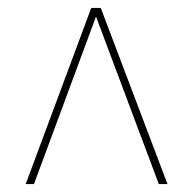

<svg xmlns="http://www.w3.org/2000/svg" viewBox="-20 -734 488 486"><path d="M45 -268H66L223 -692L382 -268H404L235 -714H211Z"/></svg>

Font: Noto Serif Display Condensed Black
Style: Regular
Weight: 900
Width: 3
Designer: Monotype Design Team
Foundry: Monotype Imaging Inc.
Version: Version 2.009